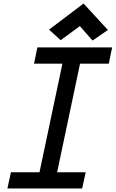

<svg xmlns="http://www.w3.org/2000/svg" viewBox="-20 -1069 656 1089"><path d="M22 0 42 -92H204L334 -708H173L192 -800H616L597 -708H434L304 -92H466L446 0ZM505 -839 433 -921 324 -841 258 -901 454 -1049 592 -899Z"/></svg>

Font: Victor Mono Thin
Style: Bold Italic
Weight: 700
Italic angle: -12°
Monospace: yes
Version: Version 1.561;gftools[0.9.30]